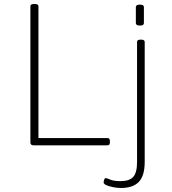

<svg xmlns="http://www.w3.org/2000/svg" viewBox="-20 -722 855 954"><path d="M147 0Q131 0 131 -14V-690Q131 -702 147 -702H155Q171 -702 171 -690V-36H514Q526 -36 526 -22V-14Q526 0 514 0ZM581 212Q562 212 542 208Q522 204 508.5 198Q495 192 495 185Q495 180 497.5 171.5Q500 163 505 163Q511 163 528 170.5Q545 178 579 178Q623 178 642 157Q661 136 661 82V-513Q661 -525 677 -525H683Q699 -525 699 -513V82Q699 151 670 181.5Q641 212 581 212ZM675 -595Q655 -595 655 -607V-687Q655 -699 675 -699Q695 -699 695 -687V-607Q695 -595 675 -595Z"/></svg>

Font: Asap Semi Expanded Thin
Style: Regular
Weight: 100
Width: 6
Designer: Pablo Cosgaya
Foundry: Omnibus-Type
Version: Version 3.001; ttfautohint (v1.8.4.7-5d5b)